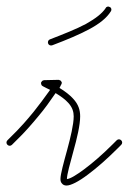

<svg xmlns="http://www.w3.org/2000/svg" viewBox="-30 -552 398 594"><path d="M124 -430C119 -428 117 -422 119 -417C121 -412 127 -410 132 -412C177 -429 215 -445 245 -461C277 -478 300 -496 313 -517C316 -521 315 -528 310 -530C306 -533 299 -532 297 -527C285 -509 264 -494 236 -478C206 -462 168 -447 124 -430ZM-7 -118C-11 -114 -11 -108 -7 -104C-3 -100 3 -100 7 -104L36 -133C47 -144 67 -166 90 -194C107 -214 125 -239 142 -264C160 -253 172 -244 181 -234C194 -220 198 -206 198 -192C198 -167 188 -126 178 -89C167 -49 157 -13 157 2C157 9 159 13 162 16C165 20 170 22 176 22C189 22 213 10 242 -12C269 -32 301 -60 333 -92L345 -104C349 -108 349 -114 345 -118C341 -122 335 -122 331 -118L319 -106C288 -75 257 -48 230 -28C207 -11 188 1 177 2C177 -12 187 -47 197 -84C208 -123 218 -165 218 -192C218 -211 213 -229 196 -247C186 -258 172 -269 154 -280C156 -284 158 -287 159 -290C160 -290 160 -291 160 -292C161 -293 161 -294 161 -295C161 -296 161 -297 161 -297C161 -298 161 -298 161 -298C160 -299 160 -299 160 -299C160 -300 160 -300 159 -300C159 -301 159 -301 159 -301C158 -302 158 -302 158 -302L157 -303H156C156 -304 155 -304 154 -304C153 -305 152 -305 151 -305L107 -304C105 -304 103 -303 101 -302C100 -301 99 -300 98 -298C98 -298 98 -297 97 -297V-296V-295V-294C97 -292 98 -290 99 -288C100 -287 101 -286 103 -285C111 -281 118 -277 125 -274C108 -250 90 -226 74 -206C52 -179 32 -157 22 -147Z"/></svg>

Font: Mistral SingleLine OTF-SVG Regular
Style: Regular
Weight: 300
Designer: François Chastanet, Élisa Garzelli, Anais Alves, Morgane Autin
Foundry: institut supérieur des arts et du design Toulouse / isdaT
Version: Version 1.000;hotconv 1.0.117;makeotfexe 2.5.65602 DEVELOPME